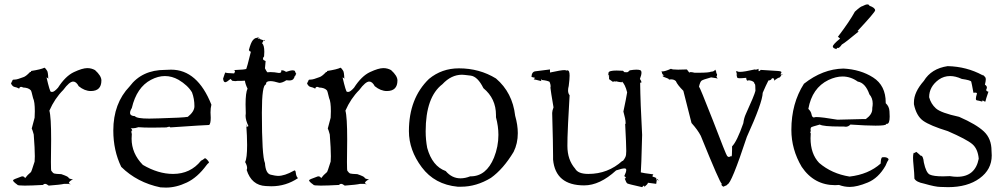

<svg xmlns="http://www.w3.org/2000/svg" viewBox="-20 -835 4574 871"><path d="M201 7Q255 3 271 -1H289L299 1H300Q300 0 292 -4Q294 -14 311 -21Q292 -24 291 -29Q290 -34 258 -45Q231 -46 225.5 -48Q220 -50 213 -60Q211 -60 211 -100L212 -202Q212 -305 204 -333Q228 -388 267 -427Q295 -465 312 -465Q326 -465 337 -444Q364 -422 392 -422Q440 -422 440 -470Q440 -491 411 -517Q395 -526 376 -526Q354 -526 315.5 -508Q277 -490 243 -437Q226 -418 217 -418Q216 -418 211 -418.5Q206 -419 191 -484Q202 -478 202 -477L199 -478Q198 -510 193 -515Q187 -525 182 -528Q166 -520 121 -513V-511Q121 -508 116 -508Q97 -488 86 -485Q58 -474 47 -474H45Q36 -474 36 -469V-467Q34 -467 30 -456Q37 -442 46.5 -440.5Q56 -439 67 -433Q69 -441 76 -441Q79 -441 85 -438Q109 -437 119 -426Q122 -426 130 -390Q138 -374 138 -330L137 -301L124 -252Q127 -247 133 -225Q138 -160 138 -126Q138 -111 137 -102Q122 -54 120 -54Q104 -41 94 -27Q89 -35 82 -35Q78 -35 74 -33Q39 -21 39 -17Q39 -11 59 3Q59 7 92 7Q121 7 175 4Q179 -1 184 -1Q191 -1 201 7Z M733 16Q779 16 827.5 -7Q876 -30 917 -86Q922 -93 927 -96L928 -98Q928 -101 921 -109Q914 -117 910 -117Q908 -117 905 -114Q902 -111 892 -106Q844 -46 765 -46Q698 -46 628 -87Q577 -139 577 -206L578 -227Q576 -234 576 -238Q576 -243 580 -243Q578 -251 573 -254L582 -253Q593 -253 608 -258Q631 -256 669 -256L735 -257Q744 -260 748 -260Q752 -260 752 -258V-257Q913 -268 928 -268H929Q936 -275 936 -301L935 -325Q935 -345 939 -360Q876 -519 756 -519L729 -518Q624 -518 568 -443Q494 -366 494 -243Q494 -152 530 -78Q602 -7 708 15ZM657 -297Q600 -297 592 -308Q570 -309 570 -323Q570 -332 578 -345Q600 -439 665 -473Q697 -490 728 -490Q760 -490 790 -473Q832 -448 851 -416Q862 -387 862 -353Q862 -329 832 -305Q811 -301 700 -298Z M1211 10Q1277 10 1332 -27Q1324 -33 1322 -50Q1321 -62 1316 -62L1312 -60Q1271 -37 1241 -37Q1231 -37 1208 -42.5Q1185 -48 1182 -95Q1168 -127 1168 -324Q1168 -452 1187 -452V-455Q1187 -467 1207 -467Q1221 -467 1247 -459Q1261 -459 1279 -471L1292 -470Q1305 -470 1310.5 -476Q1316 -482 1317 -491Q1317 -489 1318 -489Q1319 -489 1320 -493Q1321 -497 1324 -500Q1322 -501 1318 -512Q1316 -516 1308 -516Q1298 -516 1278 -509Q1268 -516 1260 -516L1255 -515L1256 -511Q1256 -504 1245 -504Q1224 -508 1206 -508L1193 -507Q1190 -509 1182 -525L1185 -558L1175 -563L1178 -560Q1173 -564 1173 -569Q1173 -574 1178 -579L1179 -600Q1179 -630 1169 -639Q1176 -654 1180 -654Q1181 -654 1182 -650L1149 -661Q1150 -663 1151 -663Q1155 -663 1161 -657Q1156 -665 1150 -665L1144 -663Q1136 -663 1127 -652.5Q1118 -642 1109 -608Q1109 -607 1113 -602V-603L1118 -600Q1100 -527 1097.5 -523Q1095 -519 1040 -517Q1046 -516 1046 -512Q1046 -508 1042 -502Q1006 -503 1003 -506H1002Q1001 -506 992 -478Q994 -462 1002 -462Q1008 -462 1026 -477Q1034 -469 1034 -468L1032 -469Q1043 -467 1049 -467L1056 -468H1071Q1084 -468 1091 -469Q1093 -453 1103 -433Q1094 -415 1094 -361L1095 -321Q1094 -316 1094 -310Q1094 -290 1107 -263Q1102 -260 1099 -260Q1096 -260 1096 -265L1097 -272Q1101 -216 1101 -177Q1101 -117 1092 -100Q1101 -84 1101 -73Q1101 -68 1099 -64Q1121 6 1186 9Z M1544 7Q1598 3 1614 -1H1632L1642 1H1643Q1643 0 1635 -4Q1637 -14 1654 -21Q1635 -24 1634 -29Q1633 -34 1601 -45Q1574 -46 1568.5 -48Q1563 -50 1556 -60Q1554 -60 1554 -100L1555 -202Q1555 -305 1547 -333Q1571 -388 1610 -427Q1638 -465 1655 -465Q1669 -465 1680 -444Q1707 -422 1735 -422Q1783 -422 1783 -470Q1783 -491 1754 -517Q1738 -526 1719 -526Q1697 -526 1658.5 -508Q1620 -490 1586 -437Q1569 -418 1560 -418Q1559 -418 1554 -418.5Q1549 -419 1534 -484Q1545 -478 1545 -477L1542 -478Q1541 -510 1536 -515Q1530 -525 1525 -528Q1509 -520 1464 -513V-511Q1464 -508 1459 -508Q1440 -488 1429 -485Q1401 -474 1390 -474H1388Q1379 -474 1379 -469V-467Q1377 -467 1373 -456Q1380 -442 1389.5 -440.5Q1399 -439 1410 -433Q1412 -441 1419 -441Q1422 -441 1428 -438Q1452 -437 1462 -426Q1465 -426 1473 -390Q1481 -374 1481 -330L1480 -301L1467 -252Q1470 -247 1476 -225Q1481 -160 1481 -126Q1481 -111 1480 -102Q1465 -54 1463 -54Q1447 -41 1437 -27Q1432 -35 1425 -35Q1421 -35 1417 -33Q1382 -21 1382 -17Q1382 -11 1402 3Q1402 7 1435 7Q1464 7 1518 4Q1522 -1 1527 -1Q1534 -1 1544 7Z M2072 12Q2141 12 2207 -28Q2263 -68 2310 -146Q2329 -184 2329 -231Q2329 -268 2317 -310Q2305 -415 2230 -479Q2155 -525 2062 -525Q1984 -525 1926 -477Q1835 -389 1835 -240Q1835 -154 1893.5 -76Q1952 2 2056 12ZM2069 -26Q2030 -26 2002 -59Q1941 -81 1918 -164Q1911 -201 1911 -239Q1911 -395 1987 -453Q2027 -496 2076 -496Q2083 -496 2115 -492Q2147 -488 2173 -435Q2230 -388 2230 -313V-303Q2241 -262 2241 -223Q2241 -170 2221 -120Q2186 -35 2115 -35H2113Q2090 -26 2069 -26Z M2893 14Q2899 7 2901 7Q2903 7 2903 11V13Q2919 0 2919 -5V-6L2957 -1V-2L2960 -23L2970 -16L2957 -20V-28Q2955 -28 2947 -32Q2940 -32 2940 -36Q2940 -39 2944 -44Q2896 -50 2887 -53Q2889 -69 2893 -223Q2885 -370 2884 -460H2887Q2890 -460 2890 -462Q2890 -467 2883 -477Q2890 -495 2890 -505Q2890 -515 2883.5 -517Q2877 -519 2867 -519Q2855 -519 2837 -516Q2829 -507 2823 -507L2819 -508Q2818 -507 2816 -507Q2812 -507 2806 -514L2777 -515Q2742 -515 2740.5 -505Q2739 -495 2738 -484V-496L2743 -495V-476Q2744 -476 2760 -464L2768 -466Q2771 -466 2771 -464L2770 -462Q2775 -468 2775 -469L2771 -467Q2791 -462 2798 -462Q2802 -462 2802 -463Q2802 -465 2800 -467Q2816 -453 2825 -416Q2821 -390 2808 -329Q2818 -294 2818 -278V-275L2821 -276L2816 -273Q2821 -179 2821 -150Q2821 -145 2820 -133Q2819 -121 2805 -104Q2804 -106 2803 -106V-105Q2738 -46 2649 -46Q2602 -46 2589 -70Q2554 -110 2554 -173Q2554 -177 2554.5 -212Q2555 -247 2564 -403Q2557 -411 2557 -425Q2557 -434 2560 -445Q2564 -476 2564 -492Q2564 -516 2554 -516L2549 -515Q2548 -515 2546.5 -516Q2545 -517 2541 -517Q2525 -517 2475 -506V-520Q2424 -514 2408 -511.5Q2392 -509 2391 -486L2407 -482Q2402 -475 2401 -475H2400H2401Q2405 -475 2436 -467L2434 -473Q2434 -475 2435 -475L2439 -472Q2461 -470 2473 -464Q2478 -452 2478 -444Q2478 -440 2477 -437Q2478 -424 2491 -348Q2485 -332 2485 -323V-320Q2489 -180 2489 -128V-111Q2500 6 2630 6Q2701 6 2775 -62Q2802 -71 2813 -71Q2821 -71 2821 -64Q2821 -55 2812 -36Q2819 -32 2819 -29Q2819 -26 2814 -25Q2821 -6 2825.5 -3Q2830 0 2893 14Z M3261 12Q3280 5 3280 2L3279 1H3280Q3297 1 3368 -214Q3439 -370 3440 -414Q3455 -449 3466 -470Q3478 -470 3482 -480H3485Q3492 -480 3492 -474L3491 -469Q3510 -483 3515 -483Q3519 -483 3528 -500L3530 -498Q3530 -497 3528 -497L3520 -498Q3525 -504 3525 -507Q3525 -512 3509.5 -513Q3494 -514 3431 -518Q3426 -512 3423 -512Q3421 -512 3421 -518V-523Q3414 -519 3408 -519L3404 -520Q3356 -509 3337 -509Q3328 -509 3325.5 -511Q3323 -513 3322 -513Q3320 -513 3320 -510Q3320 -506 3325 -493Q3322 -499 3321 -499V-498Q3323 -486 3324.5 -483Q3326 -480 3336 -480Q3346 -480 3365 -482Q3366 -469 3372 -469L3377 -471Q3402 -468 3403 -454H3404Q3407 -454 3407 -423Q3402 -402 3364 -319Q3355 -300 3352 -276Q3323 -193 3301 -171V-157Q3301 -125 3298 -125L3296 -127Q3291 -123 3286 -123Q3283 -123 3278.5 -127.5Q3274 -132 3214 -289Q3154 -442 3151 -442Q3156 -464 3162.5 -469Q3169 -474 3206 -484Q3235 -480 3236 -478L3230 -487Q3233 -492 3233 -496Q3233 -501 3227 -506L3229 -505Q3230 -505 3230 -506Q3230 -508 3225 -519Q3218 -510 3208 -510H3206Q3197 -505 3148 -505H3131Q3119 -508 3113 -508Q3108 -508 3108 -505Q3107 -505 3096 -520L3056 -519Q3028 -519 3024 -523Q2997 -511 2985 -511Q2981 -511 2979 -512L2983 -509H2982Q2984 -494 2994 -494Q2986 -492 2986 -491Q2986 -490 2987 -488.5Q2988 -487 3012 -478L3015 -474L3024 -475Q3038 -475 3046 -467Q3053 -450 3080 -423L3117 -277Q3145 -246 3159 -219Q3247 -2 3254 -2Q3255 -2 3255 -3Q3253 -1 3253 2Q3253 7 3261 12Z M3835 13Q3868 13 3916.5 -7Q3965 -27 3997 -83Q4006 -105 4010 -109L4011 -112Q4011 -115 4005.5 -118.5Q4000 -122 3992 -122Q3990 -122 3983 -121.5Q3976 -121 3975 -93Q3920 -44 3834 -34Q3753 -47 3696 -96Q3657 -137 3657 -208L3658 -231H3657Q3656 -231 3656 -233Q3656 -236 3658 -241L3657 -248Q3657 -255 3661 -258H3660Q3660 -259 3699 -270Q3714 -261 3792 -261H3808Q3812 -260 3817 -260Q3828 -260 3838 -270Q3911 -265 3952 -265Q4000 -265 4000 -272V-273H4003Q4016 -273 4016 -306Q4016 -309 4015 -330.5Q4014 -352 3998 -367V-370Q3998 -447 3941 -483.5Q3884 -520 3806 -524Q3712 -522 3627 -455Q3570 -366 3570 -246Q3570 -157 3617 -78Q3673 5 3769 5L3786 4Q3810 13 3835 13ZM3779 -292Q3708 -304 3684 -304Q3675 -304 3673 -302Q3664 -302 3661.5 -316Q3659 -330 3647 -341Q3664 -436 3738 -472Q3772 -488 3802 -488Q3839 -488 3871 -465Q3906 -459 3924 -407Q3939 -390 3939 -365Q3939 -356 3937 -345V-340Q3937 -316 3908 -295H3899Q3873 -295 3779 -292ZM3776 -612 3766 -623Q3772 -614 3775 -614Q3777 -614 3777 -619Q3779 -617 3781 -617Q3788 -617 3799 -633Q3815 -642 3875 -692Q3873 -694 3871 -694L3869 -693Q3950 -780 3950 -788Q3950 -800 3924 -809Q3922 -815 3915 -815Q3907 -815 3892 -807Q3884 -806 3858 -782Q3835 -739 3781 -668Q3786 -665 3791 -660Q3758 -633 3758 -624Q3758 -616 3776 -612Z M4281 14Q4369 14 4424 -26Q4479 -66 4479 -130L4478 -151Q4478 -206 4443.5 -238.5Q4409 -271 4331 -305Q4248 -323 4225.5 -343.5Q4203 -364 4195 -394Q4195 -442 4239 -474Q4262 -490 4290 -490Q4315 -490 4343 -477Q4384 -471 4386 -464.5Q4388 -458 4396 -414L4404 -415Q4411 -415 4412 -411Q4407 -395 4407 -387Q4407 -380 4413 -379.5Q4419 -379 4436 -374V-376Q4436 -378 4431 -379Q4432 -378 4441 -378Q4446 -374 4449 -374Q4451 -374 4451 -377.5Q4451 -381 4464 -419Q4454 -421 4454 -427Q4454 -430 4456 -433L4457 -438Q4457 -445 4448 -451Q4452 -467 4452 -475Q4452 -480 4450 -484Q4448 -488 4433 -500Q4440 -494 4440 -493L4437 -494Q4365 -533 4279 -535Q4205 -524 4171 -468Q4126 -417 4126 -371V-362Q4137 -309 4168 -287Q4199 -265 4280 -240Q4365 -203 4390.5 -181.5Q4416 -160 4420 -115Q4404 -33 4322 -33Q4307 -33 4289 -36L4258 -35Q4215 -35 4198 -43Q4181 -51 4171 -98Q4168 -129 4157 -129H4156Q4153 -133 4137 -146Q4127 -140 4124 -140Q4124 -142 4128 -147Q4122 -141 4122 -119Q4122 -106 4124 -87Q4128 -45 4128 -30V-25Q4136 -9 4172 -2Q4224 13 4246 13Z"/></svg>

Font: Xiaobo Songti 小帛宋体
Style: Regular
Weight: 400
Version: Version 1.501;March 17, 2024;FontCreator 14.0.0.2814 64-bit